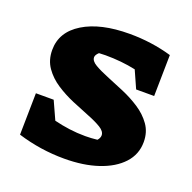

<svg xmlns="http://www.w3.org/2000/svg" viewBox="-105 -655 772 771"><g transform="rotate(20 281.5 -269.5)"><path d="M246 11Q144 11 47 -19L50 -197H126L161 -120Q193 -112 226.5 -107.5Q260 -103 295 -103Q320 -103 346 -106Q350 -110 353 -116Q356 -122 356 -128Q356 -145 334 -158.5Q312 -172 277.5 -185.5Q243 -199 204 -215.5Q165 -232 130.5 -254.5Q96 -277 74 -308.5Q52 -340 52 -383Q52 -460 125.5 -505Q199 -550 323 -550Q417 -550 503 -525L500 -349H423L390 -423Q329 -436 261 -436Q248 -436 233 -435Q220 -423 220 -413Q220 -397 242 -384Q264 -371 298.5 -357Q333 -343 372 -326.5Q411 -310 445.5 -287.5Q480 -265 502 -234Q524 -203 524 -161Q524 -108 488.5 -69.5Q453 -31 390.5 -10Q328 11 246 11Z"/></g></svg>

Font: Piazzolla SC ExtraBold
Style: Regular
Weight: 800
Designer: Juan Pablo del Peral
Foundry: Huerta Tipografica
Version: Version 1.330